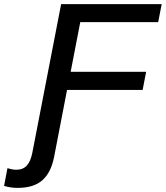

<svg xmlns="http://www.w3.org/2000/svg" viewBox="-138 -708 808 935"><path d="M125.5 56.2Q110.4 132.8 68.1 169.9Q25.9 207 -52.7 207Q-85.9 207 -118.2 197.3L-101.6 110.8Q-77.1 118.7 -58.6 118.7Q-26.4 118.7 -7.6 98.4Q11.2 78.1 19.5 35.6L159.7 -688H649.4L632.3 -600.1H252.9L206.1 -358.4H573.7L556.6 -270H188.5Z"/></svg>

Font: Arimo Medium
Style: Italic
Weight: 500
Italic angle: -12°
Designer: Steve Matteson
Foundry: Monotype Imaging Inc.
Version: Version 1.33